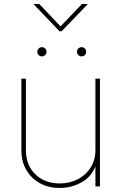

<svg xmlns="http://www.w3.org/2000/svg" viewBox="-20 -927 603 955"><path d="M276.9 7.8Q221.2 7.8 178.2 -15.9Q135.3 -39.6 110.8 -81.8Q86.4 -124 86.4 -179.7V-535.6H108.9V-179.7Q108.9 -105.5 155.8 -60.1Q202.6 -14.6 276.9 -14.6Q327.6 -14.6 367.9 -35.9Q408.2 -57.1 431.4 -94.5Q454.6 -131.8 454.6 -179.7V-535.6H477.1V0H454.6V-117.2H460.4Q442.9 -54.7 391.1 -23.4Q339.4 7.8 276.9 7.8ZM385.7 -646.5Q376.5 -646.5 369.6 -653.3Q362.8 -660.2 362.8 -669.4Q362.8 -679.2 369.6 -685.8Q376.5 -692.4 385.7 -692.4Q395.5 -692.4 402.1 -685.5Q408.7 -678.7 408.7 -669.4Q408.7 -660.2 401.9 -653.3Q395 -646.5 385.7 -646.5ZM188.5 -646.5Q179.2 -646.5 172.4 -653.3Q165.5 -660.2 165.5 -669.4Q165.5 -679.2 172.4 -685.8Q179.2 -692.4 188.5 -692.4Q198.2 -692.4 204.8 -685.5Q211.4 -678.7 211.4 -669.4Q211.4 -660.2 204.6 -653.3Q197.8 -646.5 188.5 -646.5ZM175.3 -907.2 281.2 -795.9 387.7 -907.2H415.5V-905.3L286.6 -771.5H275.9L147.9 -905.3V-907.2Z"/></svg>

Font: Inter 20pt Thin
Style: Regular
Weight: 250
Version: Version 4.001;git-66647c0bb